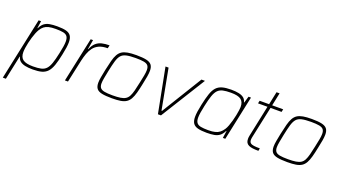

<svg xmlns="http://www.w3.org/2000/svg" viewBox="-66 -1260 3653 2062"><g transform="rotate(20 1760.5 -229.0)"><path d="M5 200 156 -510H184L172 -427H176Q194 -466 219.5 -485.5Q245 -505 281 -511.5Q317 -518 367 -518Q431 -518 469 -508Q507 -498 524.5 -472Q542 -446 542 -399Q542 -372 537 -336.5Q532 -301 522 -255Q506 -175 488 -123.5Q470 -72 444 -43.5Q418 -15 378 -3.5Q338 8 276 8Q224 8 187.5 0Q151 -8 129.5 -26Q108 -44 102 -74H98L40 200ZM267 -24Q323 -24 358.5 -32Q394 -40 416.5 -63.5Q439 -87 455 -133Q471 -179 487 -255Q497 -301 502.5 -335.5Q508 -370 508 -395Q508 -434 493.5 -453.5Q479 -473 447 -479.5Q415 -486 361 -486Q313 -486 282 -478.5Q251 -471 230 -454.5Q209 -438 192 -410Q181 -392 170 -365Q159 -338 150 -307Q141 -276 133.5 -244Q126 -212 122 -183Q118 -154 118 -133Q118 -74 153 -49Q188 -24 267 -24Z M642 0 751 -510H778L759 -401H763Q783 -450 811.5 -475Q840 -500 878 -509Q916 -518 964 -518L956 -482Q898 -482 859 -464.5Q820 -447 796 -415.5Q772 -384 757.5 -344Q743 -304 733 -259L677 0Z M1181 8Q1108 8 1065.5 -1Q1023 -10 1005 -33.5Q987 -57 987 -100Q987 -128 994 -166Q1001 -204 1011 -254Q1025 -319 1037 -365Q1049 -411 1066 -441Q1083 -471 1108.5 -487.5Q1134 -504 1173.5 -511Q1213 -518 1272 -518Q1345 -518 1387 -508.5Q1429 -499 1447 -475.5Q1465 -452 1465 -409Q1465 -381 1458.5 -342.5Q1452 -304 1441 -254Q1428 -189 1415.5 -143.5Q1403 -98 1386 -68Q1369 -38 1343.5 -21.5Q1318 -5 1279 1.5Q1240 8 1181 8ZM1177 -24Q1231 -24 1266.5 -29.5Q1302 -35 1324 -49Q1346 -63 1359.5 -89Q1373 -115 1383.5 -155.5Q1394 -196 1406 -254Q1417 -304 1424 -341.5Q1431 -379 1431 -405Q1431 -438 1417 -455.5Q1403 -473 1369 -479.5Q1335 -486 1276 -486Q1209 -486 1169.5 -477Q1130 -468 1109 -443.5Q1088 -419 1074.5 -373Q1061 -327 1046 -254Q1036 -204 1029 -167Q1022 -130 1022 -104Q1022 -72 1036 -54.5Q1050 -37 1084 -30.5Q1118 -24 1177 -24Z M1705 0 1606 -510H1641L1728 -49H1734L2017 -510H2057L1740 0Z M2264 8Q2201 8 2162.5 -2Q2124 -12 2106.5 -38Q2089 -64 2089 -111Q2089 -138 2094 -173.5Q2099 -209 2109 -255Q2126 -335 2143.5 -386.5Q2161 -438 2187 -466.5Q2213 -495 2253.5 -506.5Q2294 -518 2355 -518Q2407 -518 2443.5 -510Q2480 -502 2501.5 -484Q2523 -466 2529 -436H2533L2555 -510H2583L2475 0H2447L2459 -83H2455Q2437 -45 2411.5 -25Q2386 -5 2350 1.5Q2314 8 2264 8ZM2270 -24Q2318 -24 2348.5 -32Q2379 -40 2400 -56.5Q2421 -73 2439 -100Q2452 -119 2463 -149Q2474 -179 2483.5 -213Q2493 -247 2499.5 -279.5Q2506 -312 2509.5 -338Q2513 -364 2513 -377Q2513 -436 2478.5 -461Q2444 -486 2364 -486Q2309 -486 2273 -478Q2237 -470 2214.5 -446.5Q2192 -423 2176 -377Q2160 -331 2144 -255Q2134 -209 2128.5 -174.5Q2123 -140 2123 -115Q2123 -77 2137.5 -57Q2152 -37 2184.5 -30.5Q2217 -24 2270 -24Z M2853 0Q2816 0 2788 -3.5Q2760 -7 2741.5 -16Q2723 -25 2713.5 -41Q2704 -57 2704 -83Q2704 -90 2704.5 -97Q2705 -104 2706.5 -112.5Q2708 -121 2710 -130L2783 -478H2675L2682 -510H2790L2821 -658H2856L2825 -510H2951L2944 -478H2818L2740 -112Q2739 -107 2738.5 -102.5Q2738 -98 2737.5 -93.5Q2737 -89 2737 -85Q2737 -60 2750.5 -48.5Q2764 -37 2791 -33.5Q2818 -30 2859 -30Z M3185 8Q3112 8 3069.5 -1Q3027 -10 3009 -33.5Q2991 -57 2991 -100Q2991 -128 2998 -166Q3005 -204 3015 -254Q3029 -319 3041 -365Q3053 -411 3070 -441Q3087 -471 3112.5 -487.5Q3138 -504 3177.5 -511Q3217 -518 3276 -518Q3349 -518 3391 -508.5Q3433 -499 3451 -475.5Q3469 -452 3469 -409Q3469 -381 3462.5 -342.5Q3456 -304 3445 -254Q3432 -189 3419.5 -143.5Q3407 -98 3390 -68Q3373 -38 3347.5 -21.5Q3322 -5 3283 1.5Q3244 8 3185 8ZM3181 -24Q3235 -24 3270.5 -29.5Q3306 -35 3328 -49Q3350 -63 3363.5 -89Q3377 -115 3387.5 -155.5Q3398 -196 3410 -254Q3421 -304 3428 -341.5Q3435 -379 3435 -405Q3435 -438 3421 -455.5Q3407 -473 3373 -479.5Q3339 -486 3280 -486Q3213 -486 3173.5 -477Q3134 -468 3113 -443.5Q3092 -419 3078.5 -373Q3065 -327 3050 -254Q3040 -204 3033 -167Q3026 -130 3026 -104Q3026 -72 3040 -54.5Q3054 -37 3088 -30.5Q3122 -24 3181 -24Z"/></g></svg>

Font: Saira Thin Thin
Style: Italic
Weight: 250
Italic angle: -12°
Version: Version 1.101